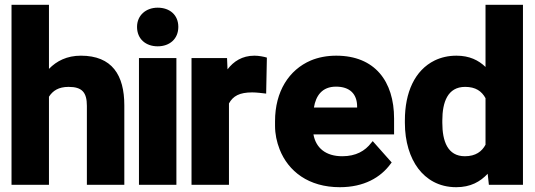

<svg xmlns="http://www.w3.org/2000/svg" viewBox="-20 -770 2231 800"><path d="M28 0H184V-367C200 -392 224 -408 266 -408C322 -408 342 -385 342 -329V0H498V-331C498 -457 447 -538 317 -538C259 -538 216 -516 184 -483V-750H28Z M551 -658C551 -607 588 -577 637 -577C687 -577 723 -608 723 -658C723 -708 687 -738 637 -738C588 -738 551 -706 551 -658ZM559 0H715V-528H559Z M778 0H934V-339C951 -370 978 -385 1031 -385C1048 -385 1073 -382 1089 -380L1092 -530C1079 -534 1058 -538 1040 -538C989 -538 953 -514 928 -481L926 -528H778Z M1126 -246C1126 -211 1133 -179 1145 -148C1181 -56 1266 10 1396 10C1496 10 1566 -30 1608 -88L1612 -93L1533 -182L1527 -175C1501 -141 1463 -119 1406 -119C1337 -119 1296 -154 1286 -210H1622V-276C1622 -431 1542 -538 1381 -538C1342 -538 1306 -531 1275 -518C1184 -479 1126 -389 1126 -265ZM1288 -322C1296 -371 1322 -409 1380 -409C1437 -409 1468 -379 1468 -326V-322Z M1667 -258C1667 -180 1688 -113 1723 -67C1756 -24 1807 10 1881 10C1941 10 1981 -13 2012 -46L2017 0H2159V-750H2003V-491C1974 -519 1936 -538 1882 -538C1848 -538 1818 -531 1791 -518C1708 -477 1667 -385 1667 -268ZM1823 -258V-268C1823 -344 1845 -408 1918 -408C1962 -408 1987 -390 2003 -361V-167C1988 -139 1962 -119 1917 -119C1845 -119 1823 -182 1823 -258Z"/></svg>

Font: Asimov Pro
Style: Blk
Weight: 900
Designer: Google
Version: Version 2.000980; 2014